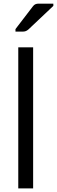

<svg xmlns="http://www.w3.org/2000/svg" viewBox="-20 -1052 318 1072"><path d="M165 -787.6V0H82V-787.6ZM66.4 -889.6 164.1 -1017.1Q169.9 -1024.9 177.5 -1028.3Q185.1 -1031.7 195.3 -1031.7H277.8V-1019L138.2 -887.2Q130.9 -880.9 123.5 -878.2Q116.2 -875.5 106.4 -875.5H66.4Z"/></svg>

Font: Lycee Sans
Style: Regular
Weight: 400
Designer: Justin Alvin
Foundry: Alkove Design
Version: Version 1.030